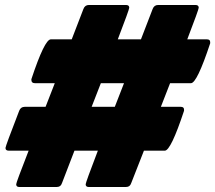

<svg xmlns="http://www.w3.org/2000/svg" viewBox="-20 -751 864 771"><path d="M485 0H337Q324 0 324 -11Q324 -18 373 -146H279L229 -16Q224 0 207 0H58Q45 0 45 -11Q45 -18 95 -146H15Q2 -146 2 -157Q2 -164 57 -306Q63 -322 79 -322H163L200 -417H120Q106 -417 106 -430V-433Q159 -593 184 -593H268L315 -715Q321 -731 337 -731H486Q499 -731 499 -720Q499 -713 453 -593H546L593 -715Q599 -731 615 -731H765Q778 -731 778 -720Q778 -713 732 -593H811Q824 -593 824 -582V-577Q771 -417 747 -417H663L626 -322H706Q719 -322 719 -311V-306Q666 -146 642 -146H558L507 -16Q502 0 485 0ZM441 -322 478 -417H385L348 -322Z"/></svg>

Font: YamahaIndonesia935. App Black
Style: Italic
Weight: 900
Italic angle: -10°
Designer: Dalton Maag Ltd
Foundry: Dalton Maag Ltd
Version: Version 1.002; January 01, 2024; Regular/Italic